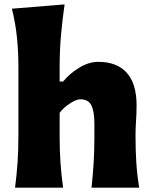

<svg xmlns="http://www.w3.org/2000/svg" viewBox="-20 -871 709 891"><path d="M49.8 0Q57.6 -60.1 61.5 -116.9Q65.4 -173.8 65.4 -244.6V-560.5Q65.4 -629.4 58.8 -695.8Q52.2 -762.2 35.2 -830.6L279.8 -850.6Q270 -783.7 263.4 -711.4Q256.8 -639.2 256.8 -560.5V-492.7H272.9Q303.2 -529.8 347.7 -556.9Q392.1 -584 436.5 -584Q522 -584 567.9 -533.7Q613.8 -483.4 613.8 -382.3Q613.8 -345.2 611.3 -310.1Q608.9 -274.9 608.9 -244.6Q608.9 -173.8 612.5 -116.9Q616.2 -60.1 626 0H404.8Q411.1 -60.1 414.6 -115.7Q418 -171.4 418 -233.9V-297.9Q418 -354.5 403.8 -382.3Q389.6 -410.2 353 -410.2Q334 -410.2 304.7 -391.1Q275.4 -372.1 256.8 -347.7V-233.9Q256.8 -171.4 260.7 -115.7Q264.6 -60.1 272.9 0Z"/></svg>

Font: Pinar-DS3-FD ExtraBold
Style: Regular
Weight: 800
Designer: Amin Abedi
Version: Version 3.000